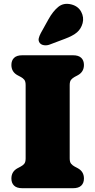

<svg xmlns="http://www.w3.org/2000/svg" viewBox="-20 -991 502 1011"><path d="M347 -157Q347 -137.5 354.5 -128.8Q362 -120 373 -114L389 -105.5Q422 -88 422 -51Q422 -27.5 408 -13.8Q394 0 364.5 0H97.5Q68 0 54 -13.8Q40 -27.5 40 -51Q40 -88 73 -105.5L89 -114Q100.5 -120 107.8 -128.8Q115 -137.5 115 -157V-543Q115 -562.5 107.8 -571.2Q100.5 -580 89 -586L73 -594.5Q40 -612 40 -649Q40 -672.5 54 -686.2Q68 -700 97.5 -700H364.5Q394 -700 408 -686.2Q422 -672.5 422 -649Q422 -612 389 -594.5L373 -586Q362 -580 354.5 -571.2Q347 -562.5 347 -543ZM235 -889Q258.5 -931.5 287 -954.8Q315.5 -978 356.5 -967.5Q392 -958 407.5 -928.8Q423 -899.5 415 -869Q407 -839.5 385.8 -821Q364.5 -802.5 321.5 -786.5L242 -756.5Q228 -751 213 -752.8Q198 -754.5 189.5 -764.5Q181 -776 184 -789Q187 -802 194.5 -816Z"/></svg>

Font: Fraunces SuperSoft
Style: Regular
Weight: 900
Version: Version 1.000;[b76b70a41]